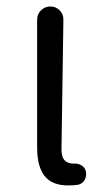

<svg xmlns="http://www.w3.org/2000/svg" viewBox="-20 -560 324 593"><path d="M190.4 12.7Q140.6 12.7 117.7 -16.6Q94.7 -45.9 94.7 -103.5V-499Q94.7 -516.6 106.9 -528.3Q119.1 -540 135.7 -540Q152.3 -540 164.1 -528.3Q175.8 -516.6 175.8 -500L169.9 -96.7Q169.9 -54.7 207 -54.7Q208 -54.7 208 -54.7Q221.7 -55.7 232.4 -48.8Q243.2 -42 245.1 -30.3Q246.1 -26.4 246.1 -22.5Q246.1 -12.7 241.2 -3.9Q234.4 7.8 220.7 10.7Q207 12.7 190.4 12.7Z"/></svg>

Font: Gen Jyuu Gothic P Normal
Style: Regular
Weight: 300
Designer: [Source Han Sans]
Ryoko NISHIZUKA  (kana & ideographs); Paul D. Hunt (Latin, Greek & Cyrillic); Wenlong ZHANG  (bopomofo
Version: Version 1.002.20150607